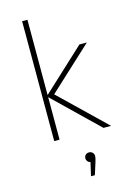

<svg xmlns="http://www.w3.org/2000/svg" viewBox="-146 -815 797 1148"><g transform="rotate(-15 253.0 -241.0)"><path d="M111 0H144V-263L416 0H463L183 -270L452 -519H406L144 -276V-742H111ZM269 260H293L317 184C321 171 324 160 324 148C324 134 313 119 294 119C276 119 264 132 264 148C264 162 274 175 288 177Z"/></g></svg>

Font: Chess Sans ExtraLight
Style: Regular
Weight: 275
Designer: Wolf Bōese
Foundry: Wolf Bōese
Version: Version 7.223;Glyphs 3.3 (3306)